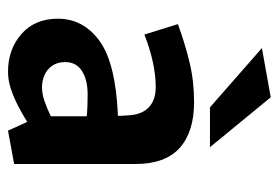

<svg xmlns="http://www.w3.org/2000/svg" viewBox="-132 -572 719 496"><g transform="rotate(90 228.0 -323.5)"><path d="M165.1 15.8Q106.7 15.8 67.3 -19Q27.8 -53.7 27.8 -112.8Q27.8 -178.7 85.1 -220.5Q142.4 -262.4 278.9 -268.2Q278.4 -277.3 278.1 -286.1Q277.8 -294.9 276.8 -303.4Q273 -334.5 254.2 -350.2Q235.4 -365.8 204.9 -365.8Q172.6 -365.8 137.4 -357.8Q102.2 -349.8 68.8 -336.4L41.8 -423.1Q91.1 -441.1 140 -453Q188.9 -464.9 243.2 -464.9Q320 -464.9 361.6 -427.7Q403.2 -390.5 403.2 -313V0L317 15.8L294.4 -33.8Q276.9 -22.7 254.7 -11.1Q232.6 0.5 209.7 8.2Q186.7 15.8 165.1 15.8ZM205.2 -72Q222 -72 240.5 -78.4Q258.9 -84.8 279.9 -94.7V-187.5Q266.9 -188.9 252.8 -189.4Q238.7 -189.9 223.7 -189.9Q185.6 -189.9 162.7 -175.1Q139.9 -160.3 139.9 -132.1Q139.9 -111.6 149.4 -98.2Q158.8 -84.8 173.8 -78.4Q188.7 -72 205.2 -72ZM359.8 -505.9H256.8L103.7 -640.1L230.8 -662.9Z"/></g></svg>

Font: Ancizar Sans Thin
Style: Regular
Weight: 100
Designer: Cesar Puertas, Viviana Monsalve, Julian Moncada, Julian Prieto, Jose Castro, Mariel Hernandez, Felipe Aragon, Sara Alarc
Version: Version 8.100